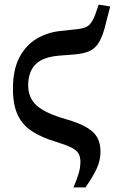

<svg xmlns="http://www.w3.org/2000/svg" viewBox="-20 -606 503 831"><path d="M298 205Q312 173 320 146.5Q328 120 328 95Q328 72 319.5 58Q311 44 288.5 32.5Q266 21 223 8Q160 -11 118.5 -38Q77 -65 56.5 -109Q36 -153 36 -222Q36 -305 64.5 -358.5Q93 -412 140.5 -439.5Q188 -467 243 -472L316 -480Q354 -484 368.5 -500.5Q383 -517 393 -545L407 -586L457 -578L440 -512Q427 -455 410 -425.5Q393 -396 366.5 -384.5Q340 -373 298 -370L234 -365Q165 -359 133.5 -327Q102 -295 102 -236Q102 -183 138.5 -149.5Q175 -116 266 -90Q325 -73 357.5 -53Q390 -33 402.5 -8Q415 17 415 51Q415 87 399.5 121.5Q384 156 350 205Z"/></svg>

Font: Source Serif Pro SemiBold
Style: Regular
Weight: 600
Designer: Frank Grießhammer
Foundry: Adobe Systems Incorporated
Version: Version 3.001;hotconv 1.0.111;makeotfexe 2.5.65597